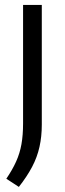

<svg xmlns="http://www.w3.org/2000/svg" viewBox="-20 -615 262 774"><path d="M56 138.5 5.5 105.5Q30 69.5 45 36.2Q60 3 66.5 -33.8Q73 -70.5 73 -117.5V-595H148.5V-112.5Q148.5 -64.5 139.2 -23Q130 18.5 109.5 57.5Q89 96.5 56 138.5Z"/></svg>

Font: Encode Sans SC Condensed
Style: Regular
Weight: 400
Width: 3
Designer: Multiple Designers
Foundry: Impallari Type
Version: Version 3.002